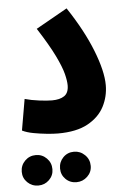

<svg xmlns="http://www.w3.org/2000/svg" viewBox="-55 -585 563 854"><g transform="rotate(-5 227.0 -158.0)"><path d="M30 -21 54 -160Q82 -152 117.5 -147.5Q153 -143 175 -143Q210 -143 230 -156.5Q250 -170 250 -204Q250 -224 242 -255.5Q234 -287 209.5 -337.5Q185 -388 135 -466L275 -545Q345 -440 382 -346Q419 -252 419 -190Q419 -139 396 -94.5Q373 -50 322.5 -22Q272 6 189 6Q168 6 138.5 3Q109 0 79.5 -5.5Q50 -11 30 -21ZM252 229Q223 229 203.5 209.5Q184 190 184 162Q184 133 203.5 113Q223 93 252 93Q280 93 300.5 113Q321 133 321 162Q321 190 300.5 209.5Q280 229 252 229ZM82 229Q53 229 33 209.5Q13 190 13 162Q13 133 33 113Q53 93 82 93Q110 93 130 113Q150 133 150 162Q150 190 130 209.5Q110 229 82 229Z"/></g></svg>

Font: Noto Sans Arabic ExtCond ExtBd
Style: Regular
Weight: 800
Width: 2
Designer: Monotype Design Team, Nadine Chahine, Nizar Qandah and Khaled Hosny
Foundry: Monotype Imaging Inc.
Version: Version 2.012; ttfautohint (v1.8.4.7-5d5b)